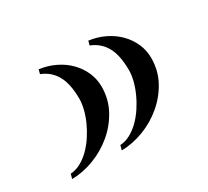

<svg xmlns="http://www.w3.org/2000/svg" viewBox="-80 -450 623 576"><g transform="rotate(-30 231.5 -161.5)"><path d="M240.2 -189.9Q240.2 -147 220.9 -111.3Q201.7 -75.7 170.7 -49.6Q139.6 -23.4 101.3 -8.8Q63 5.9 24.9 6.3L29.3 -9.8Q47.4 -10.7 64.5 -20Q81.5 -29.3 96.4 -43.9Q111.3 -58.6 123.8 -77.4Q136.2 -96.2 145.3 -116.2Q154.3 -136.2 159.2 -155.8Q164.1 -175.3 164.1 -191.4Q164.1 -242.7 147.7 -272.2Q131.3 -301.8 98.6 -314.5L102.5 -329.1Q132.3 -325.2 157.7 -312.7Q183.1 -300.3 201.4 -281.5Q219.7 -262.7 230 -239.3Q240.2 -215.8 240.2 -189.9ZM412.1 -189.9Q412.1 -147 392.8 -111.3Q373.5 -75.7 342.5 -49.6Q311.5 -23.4 273.2 -8.8Q234.9 5.9 196.8 6.3L201.2 -9.8Q219.2 -10.7 236.3 -20Q253.4 -29.3 268.3 -43.9Q283.2 -58.6 295.7 -77.4Q308.1 -96.2 317.1 -116.2Q326.2 -136.2 331.1 -155.8Q335.9 -175.3 335.9 -191.4Q335.9 -242.7 319.6 -272.2Q303.2 -301.8 270.5 -314.5L274.4 -329.1Q304.2 -325.2 329.6 -312.7Q355 -300.3 373.3 -281.5Q391.6 -262.7 401.9 -239.3Q412.1 -215.8 412.1 -189.9Z"/></g></svg>

Font: Arian Grqi
Style: Regular
Weight: 400
Designer: Ruben Hakobyan (Tarumian)
Foundry: Ruben Hakobyan (Tarumian)
Version: Version 1.003